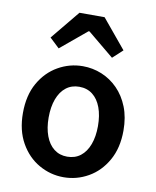

<svg xmlns="http://www.w3.org/2000/svg" viewBox="-92 -909 805 993"><g transform="rotate(10 310.0 -412.0)"><path d="M310 14Q241 14 180.5 -20.5Q120 -55 83 -120.5Q46 -186 46 -277Q46 -370 83 -435Q120 -500 180.5 -534.5Q241 -569 310 -569Q362 -569 409.5 -549.5Q457 -530 494 -492.5Q531 -455 552.5 -401Q574 -347 574 -277Q574 -186 537 -120.5Q500 -55 439.5 -20.5Q379 14 310 14ZM310 -94Q351 -94 380 -116.5Q409 -139 424.5 -180.5Q440 -222 440 -277Q440 -333 424.5 -374.5Q409 -416 380 -438.5Q351 -461 310 -461Q270 -461 241 -438.5Q212 -416 196.5 -374.5Q181 -333 181 -277Q181 -222 196.5 -180.5Q212 -139 241 -116.5Q270 -94 310 -94ZM119 -686 244 -838H376L502 -686L450 -638L312 -752H307L170 -638Z"/></g></svg>

Font: Noto Sans SC Thin SemiBold
Style: Regular
Weight: 600
Version: Version 2.004-H2;hotconv 1.0.118;makeotfexe 2.5.65603